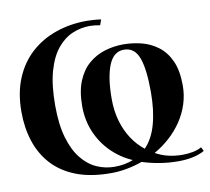

<svg xmlns="http://www.w3.org/2000/svg" viewBox="-83 -845 1040 950"><g transform="rotate(-10 437.0 -370.5)"><path d="M860.5 -37.5 870.5 -17.5Q843 -2.5 810.2 4.2Q777.5 11 740 11Q689.5 11 643.8 3.2Q598 -4.5 558 -17.5Q520.5 -4 480.2 3.5Q440 11 399.5 11Q298.5 11 225.8 -17.2Q153 -45.5 106.5 -96.5Q60 -147.5 37.8 -215.8Q15.5 -284 15.5 -364Q15.5 -459.5 46 -532.2Q76.5 -605 130.8 -653.8Q185 -702.5 257 -727.2Q329 -752 412 -752Q426 -752 447.5 -750.5Q469 -749 483.5 -746.5L473.5 -719Q461 -721.5 447.5 -723Q434 -724.5 422 -724.5Q377 -724.5 334.8 -706.8Q292.5 -689 258.8 -648.2Q225 -607.5 205.2 -538.2Q185.5 -469 185.5 -366Q185.5 -271 205 -204.2Q224.5 -137.5 257.8 -96.2Q291 -55 333.5 -36Q376 -17 422.5 -17Q449 -17 472.2 -21.2Q495.5 -25.5 516.5 -34Q456.5 -60.5 411.2 -106Q366 -151.5 341.2 -211Q316.5 -270.5 316.5 -339.5Q316.5 -415 338 -466.5Q359.5 -518 395.8 -548.5Q432 -579 477 -592.5Q522 -606 569 -606Q615 -606 660 -594.8Q705 -583.5 742.5 -555.5Q780 -527.5 802.2 -478.8Q824.5 -430 824.5 -355Q824.5 -306.5 810.2 -262Q796 -217.5 769.8 -178.2Q743.5 -139 707.8 -106.5Q672 -74 629.5 -50Q658.5 -33.5 692.5 -25.2Q726.5 -17 764 -17Q791 -17 816 -21.8Q841 -26.5 860.5 -37.5ZM585 -79Q625.5 -121 644.5 -190Q663.5 -259 663.5 -350.5Q663.5 -466.5 642.2 -523Q621 -579.5 568 -579.5Q515.5 -579.5 491 -518Q466.5 -456.5 466.5 -348.5Q466.5 -289.5 481.2 -238.5Q496 -187.5 522.8 -147Q549.5 -106.5 585 -79Z"/></g></svg>

Font: Merriweather 144pt
Style: Bold
Weight: 700
Version: Version 2.100